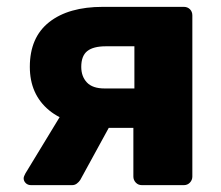

<svg xmlns="http://www.w3.org/2000/svg" viewBox="-20 -540 644 560"><path d="M394 0Q383 0 376 -7.5Q369 -15 369 -25V-167H285V-172Q179 -172 123 -218.5Q67 -265 67 -345Q67 -431 123.5 -475.5Q180 -520 280 -520H516Q527 -520 534 -513Q541 -506 541 -495V-25Q541 -15 534 -7.5Q527 0 516 0ZM71 0Q61 0 55 -6Q49 -12 49 -20Q49 -23 50.5 -26.5Q52 -30 54 -34L161 -210L307 -185L214 -15Q210 -9 204 -4.5Q198 0 190 0ZM285 -282H372V-405H289Q252 -405 234.5 -391Q217 -377 217 -345Q217 -317 233.5 -299.5Q250 -282 285 -282Z"/></svg>

Font: Rubik
Style: Bold
Weight: 700
Designer: Hubert and Fischer
Foundry: Hubert and Fischer
Version: Version 2.300;gftools[0.9.30]